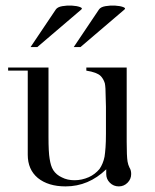

<svg xmlns="http://www.w3.org/2000/svg" viewBox="-20 -656 552 685"><path d="M442 -58Q448 -49 448 -35Q448 -17 435 -4Q422 9 404 9Q385 9 372 -4Q359 -17 359 -35V-52Q296 9 214 9Q152 9 115 -21Q79 -51 79 -104V-404H9V-415H153V-168Q153 -113 157 -90Q159 -77 162 -67Q165 -57 170 -49Q181 -32 201 -23Q220 -13 246 -13Q272 -13 297 -24Q319 -34 335 -53Q348 -72 353 -97Q355 -110 356.5 -130Q358 -150 358 -179V-275L357 -311Q357 -344 354 -359Q349 -375 339 -385Q326 -398 288 -404V-415H432V-150Q432 -99 435 -80Q437 -68 442 -58ZM179 -622Q185 -631 202 -634Q219 -637 236.5 -636Q254 -635 265 -631Q276 -627 270 -622L113 -488H89ZM333 -622Q339 -631 356 -634Q373 -637 390.5 -636Q408 -635 419 -631Q430 -627 424 -622L267 -488H243Z"/></svg>

Font: Wachinanga
Style: Regular
Weight: 400
Designer: deFharo
Foundry: deFharo
Version: Wachinanga: Version 2.001 2013